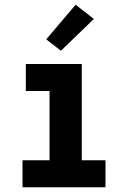

<svg xmlns="http://www.w3.org/2000/svg" viewBox="-20 -790 540 810"><path d="M75 0V-114H189V-406H89V-520H325V-114H425V0ZM237 -576 175 -624 299 -770 376 -710Z"/></svg>

Font: Iosevka Curly Slab Heavy
Style: Regular
Weight: 900
Monospace: yes
Designer: Belleve Invis
Foundry: Belleve Invis
Version: Version 22.1.2; ttfautohint (v1.8.4)